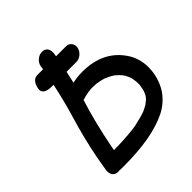

<svg xmlns="http://www.w3.org/2000/svg" viewBox="-198 -868 1022 1022"><g transform="rotate(-45 313.0 -357.5)"><path d="M177 -86Q249 -86 322 -94L348 -98Q399 -109 427 -119H428Q450 -129 467 -139Q467 -140 468 -140Q469 -140 469 -141Q475 -145 488 -156L489 -157Q502 -172 504 -179Q511 -192 514 -206Q517 -221 519 -235V-248Q519 -264 515 -280L516 -282L511 -297Q504 -315 500 -320V-322Q489 -339 475 -352Q474 -353 472.5 -354.5Q471 -356 470 -356Q461 -367 430 -382L423 -385Q405 -395 369 -400Q368 -401 366 -401Q364 -401 361.5 -401.5Q359 -402 358 -402L332 -403Q316 -403 305 -401H301Q268 -395 252 -389H251Q212 -268 180 -105ZM293 -559Q286 -526 278 -492Q315 -500 352 -500Q517 -500 592 -374Q619 -325 619 -268Q619 -243 614 -217Q605 -170 578 -127Q541 -74 484 -46Q366 12 154 12Q123 12 117 11L111 12Q90 12 79 -3Q71 -15 71 -31V-37Q78 -81 86 -125Q109 -242 144 -359Q174 -458 195 -559H185Q122 -559 122 -595Q122 -599 123 -604Q134 -657 172 -657H214L217 -678Q221 -699 238.5 -713Q256 -727 275 -727Q296 -727 307 -713Q315 -701 315 -685V-678L312 -657H386Q406 -657 417 -643Q426 -632 426 -618Q426 -613 425 -608Q421 -588 404 -573.5Q387 -559 367 -559Z"/></g></svg>

Font: Bad Comic
Style: Italic
Weight: 400
Italic angle: -11°
Designer: GGBotNet
Foundry: GGBotNet
Version: 0.95